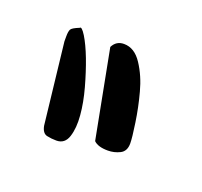

<svg xmlns="http://www.w3.org/2000/svg" viewBox="-46 -759 263 250"><g transform="rotate(20 85.5 -634.5)"><path d="M75.2 -698.2Q80.1 -708 90.8 -708Q105.5 -708 115.7 -692.4Q126 -676.8 131.3 -656.7Q136.7 -636.7 139.6 -616.7Q142.6 -596.7 142.6 -588.9Q142.6 -578.1 134.8 -574.2Q127 -570.3 118.2 -570.3Q104.5 -570.3 98.6 -576.2ZM29.3 -708Q31.2 -710.9 37.6 -700.7Q43.9 -690.4 50.3 -673.8Q56.6 -657.2 62 -637.7Q67.4 -618.2 68.8 -601.1Q70.3 -584 66.4 -571.8Q62.5 -559.6 50.8 -559.6Q43.9 -559.6 37.6 -561Q31.2 -562.5 29.3 -572.3L16.6 -684.6V-691.4Q16.6 -698.2 18.1 -701.2Q19.5 -704.1 29.3 -708Z"/></g></svg>

Font: Waiting for the Sunrise
Style: Regular
Weight: 300
Version: Version 1.001 2001